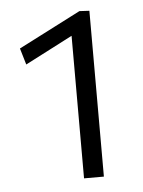

<svg xmlns="http://www.w3.org/2000/svg" viewBox="-41 -796 394 530"><g transform="rotate(-5 156.0 -531.5)"><path d="M171 -301.5V-696.5Q141 -681 108.2 -664Q75.5 -647 39.5 -628.5L26 -674Q113.5 -719 198.5 -762.5L226 -761V-301.5Z"/></g></svg>

Font: Commissioner Light
Style: Regular
Weight: 300
Designer: Kostas Bartsokas
Foundry: Kostas Bartsokas
Version: Version 1.000; ttfautohint (v1.8.3)